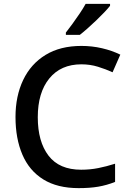

<svg xmlns="http://www.w3.org/2000/svg" viewBox="-20 -961 674 991"><path d="M400 -629Q294 -629 234.5 -556Q175 -483 175 -356Q175 -230 230.5 -157.5Q286 -85 399 -85Q445 -85 487.5 -93.5Q530 -102 574 -116V-22Q531 -5 487.5 2.5Q444 10 386 10Q276 10 203.5 -35Q131 -80 95.5 -163Q60 -246 60 -357Q60 -465 99.5 -548Q139 -631 215 -677.5Q291 -724 400 -724Q455 -724 506.5 -712Q558 -700 601 -679L561 -588Q526 -604 485.5 -616.5Q445 -629 400 -629ZM548 -931Q537 -917 518 -897Q499 -877 476.5 -855.5Q454 -834 432 -814.5Q410 -795 392 -781H320V-793Q335 -812 354 -838Q373 -864 391.5 -891.5Q410 -919 422 -941H548Z"/></svg>

Font: Noto Sans NKo Unjoined Medium
Style: Regular
Weight: 500
Designer: Monotype Design Team
Foundry: Monotype Imaging Inc.
Version: Version 2.004